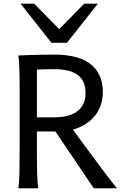

<svg xmlns="http://www.w3.org/2000/svg" viewBox="-20 -1011 677 1031"><path d="M178.2 -212.4Q178.2 -176.3 178.5 -144Q178.7 -111.8 179.4 -84.5Q180.2 -57.1 181.6 -35.6Q183.1 -14.2 185.5 0H78.1Q83.5 -29.3 84.5 -84.7Q85.4 -140.1 85.4 -212.4V-558.1Q85.4 -592.3 84.7 -621.8Q84 -651.4 82.5 -674.8Q81.1 -698.2 78.1 -712.9Q103.5 -713.9 134.3 -715.3Q160.6 -716.3 196.8 -717Q232.9 -717.8 275.9 -717.8Q333 -717.8 380.1 -706.3Q427.2 -694.8 460.9 -670.7Q494.6 -646.5 513.4 -608.4Q532.2 -570.3 532.2 -517.6Q532.2 -473.1 518.3 -439Q504.4 -404.8 481.7 -380.1Q459 -355.5 430.2 -339.4Q401.4 -323.2 371.6 -314.9Q386.2 -294.9 407.5 -265.9Q428.7 -236.8 452.9 -204.3Q477.1 -171.9 501.7 -138.4Q526.4 -105 547.9 -76.7Q569.3 -48.3 585.4 -27.8Q601.6 -7.3 607.9 0H483.4L277.3 -305.2H178.2ZM178.2 -380.9H271Q354 -380.9 396.7 -415Q439.5 -449.2 439.5 -510.3Q439.5 -541.5 429.9 -565.7Q420.4 -589.8 400.1 -606.2Q379.9 -622.6 347.9 -631.1Q315.9 -639.6 271 -639.6Q245.1 -639.6 221.4 -638.9Q197.8 -638.2 178.2 -637.2ZM163.6 -991.2 297.9 -854.5 432.1 -991.2H505.4L339.4 -781.2H256.3L90.3 -991.2Z"/></svg>

Font: Andika Compact
Style: Regular
Weight: 400
Designer: Victor Gaultney, Annie Olsen, Julie Remington, Don Collingsworth, Eric Hays, Becca Hirsbrunner
Foundry: SIL International
Version: Version 5.000 ; LnSpcTght